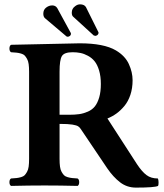

<svg xmlns="http://www.w3.org/2000/svg" viewBox="-20 -853 756 883"><path d="M443.8 -466.8Q443.8 -502 435.8 -528.8Q427.7 -555.7 415 -571.3Q402.3 -586.9 384.5 -596.4Q366.7 -606 349.9 -609.4Q333 -612.8 314 -612.8Q275.4 -612.8 264.6 -595Q253.9 -577.1 253.9 -523.9V-325.2H296.9Q324.7 -325.2 344.7 -328.1Q364.7 -331.1 384.5 -339.8Q404.3 -348.6 416.5 -364Q428.7 -379.4 436.3 -405.3Q443.8 -431.2 443.8 -466.8ZM346.2 -653.8Q458 -653.8 513.2 -621.1Q555.2 -596.2 572.5 -558.6Q589.8 -521 589.8 -483.9Q589.8 -447.3 579.6 -416.7Q569.3 -386.2 552 -365.5Q534.7 -344.7 515.4 -330.8Q496.1 -316.9 474.1 -308.1L609.9 -98.1Q632.8 -63.5 653.6 -47.9Q674.3 -32.2 706.1 -32.2Q709 -26.4 709.2 -14.6Q709.5 -2.9 707 2Q691.4 9.8 605 9.8Q564 9.8 532.2 -14.6Q500.5 -39.1 473.1 -79.1L356 -252.9Q348.1 -266.1 340.3 -271.5Q332.5 -276.9 313 -280Q293.5 -283.2 253.9 -283.2V-122.1Q253.9 -101.6 255.9 -86.9Q257.8 -72.3 263.4 -62.5Q269 -52.7 274.4 -47.1Q279.8 -41.5 291 -38.3Q302.2 -35.2 311.3 -34.2Q320.3 -33.2 336.9 -32.2Q344.2 -27.8 344.2 -15.1Q344.2 -2.4 336.9 2Q256.8 0 185.1 0Q110.8 0 30.8 2Q23.4 -2.4 23.4 -15.1Q23.4 -27.8 30.8 -32.2Q47.4 -33.2 56.4 -34.2Q65.4 -35.2 76.7 -38.3Q87.9 -41.5 93.3 -47.1Q98.6 -52.7 104.2 -62.5Q109.9 -72.3 111.8 -86.9Q113.8 -101.6 113.8 -122.1V-522.9Q113.8 -543.5 111.8 -558.1Q109.9 -572.8 104.2 -582.5Q98.6 -592.3 93.3 -597.9Q87.9 -603.5 76.7 -606.7Q65.4 -609.9 56.4 -610.8Q47.4 -611.8 30.8 -612.8Q23.4 -617.2 23.4 -629.9Q23.4 -642.6 30.8 -647Q50.8 -647 188.5 -650.4Q326.2 -653.8 346.2 -653.8ZM191.9 -817.9Q205.1 -828.1 220.2 -828.1Q235.4 -828.1 243.2 -815.9L305.2 -702.1Q306.2 -701.2 306.2 -696.8Q306.2 -691.4 301.3 -687.7Q296.4 -684.1 292 -684.1Q287.1 -684.1 285.2 -686L186 -770Q179.2 -776.9 179.2 -790Q179.2 -808.1 191.9 -817.9ZM325.2 -824.2Q335.9 -833 348.1 -833Q367.2 -833 375 -820.8L432.1 -706.1Q433.1 -705.1 433.1 -702.1Q433.1 -695.8 426.8 -690.9Q420.9 -688 418.9 -688Q417 -688 411.1 -689.9L316.9 -775.9Q310.1 -781.2 310.1 -794.9Q310.1 -813.5 325.2 -824.2Z"/></svg>

Font: Linux Libertine G
Style: Bold
Weight: 700
Designer: Philipp H. Poll
Foundry: Philipp H. Poll
Version: Version 5.0.3